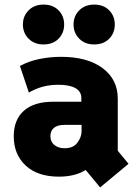

<svg xmlns="http://www.w3.org/2000/svg" viewBox="-20 -766 601 838"><path d="M417 52 354 -24Q307 5 237 5Q144 5 92 -43.5Q40 -92 40 -171Q40 -243 84 -282.5Q128 -322 212 -322H335V-338Q335 -367 309 -381.5Q283 -396 235 -396Q198 -396 166.5 -387.5Q135 -379 106 -362L67 -478Q105 -499 152 -508.5Q199 -518 246 -518Q362 -518 428 -468.5Q494 -419 494 -336V-108L541 -51ZM262 -119Q300 -119 318 -143.5Q336 -168 336 -193V-221H262Q231 -221 215.5 -208Q200 -195 200 -172Q200 -147 217.5 -133Q235 -119 262 -119ZM391 -572Q351 -572 326 -597Q301 -622 301 -659Q301 -696 326 -721Q351 -746 391 -746Q432 -746 456.5 -721Q481 -696 481 -659Q481 -622 456.5 -597Q432 -572 391 -572ZM170 -572Q130 -572 105 -597Q80 -622 80 -659Q80 -696 105 -721Q130 -746 170 -746Q211 -746 235.5 -721Q260 -696 260 -659Q260 -622 235.5 -597Q211 -572 170 -572Z"/></svg>

Font: Braah One
Style: Regular
Weight: 400
Designer: Ashish Kumar
Foundry: Ashish Kumar
Version: Version 1.001; ttfautohint (v1.8.4.7-5d5b);gftools[0.9.29]